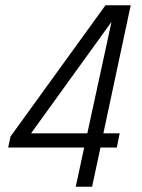

<svg xmlns="http://www.w3.org/2000/svg" viewBox="-20 -710 540 730"><path d="M11 -149 20 -191 381 -690H477L373 -203H435L424 -149H362L330 0H268L300 -149ZM98 -203H312L404 -627Z"/></svg>

Font: Radio Canada Condensed Light
Style: Italic
Weight: 300
Width: 3
Italic angle: -12°
Designer: Charles Daoud, Etienne Aubert Bonn, Alexandre Saumier Demers, Jacques Le Bailly
Foundry: Radio-Canada
Version: Version 2.104; ttfautohint (v1.8.4.7-5d5b);gftools[0.9.28.de